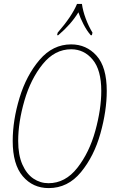

<svg xmlns="http://www.w3.org/2000/svg" viewBox="-20 -951 577 982"><path d="M45 -230Q45 -336 80 -451Q115 -566 182.5 -645Q250 -724 344 -724Q422 -724 474 -666Q526 -608 526 -486Q526 -384 493.5 -268Q461 -152 394 -70.5Q327 11 229 11Q148 11 96.5 -49.5Q45 -110 45 -230ZM498 -486Q498 -593 454 -646Q410 -699 344 -699Q260 -699 198.5 -623Q137 -547 105 -436.5Q73 -326 73 -230Q73 -158 94.5 -109.5Q116 -61 151 -37.5Q186 -14 228 -14Q314 -14 375.5 -92.5Q437 -171 467.5 -282Q498 -393 498 -486ZM275 -784Q348 -868 374 -931H399Q404 -895 418.5 -856Q433 -817 453 -784L450 -771H444Q424 -794 407 -827Q390 -860 381 -888Q343 -826 278 -771H272Z"/></svg>

Font: Noto Serif CondThin
Style: Italic
Weight: 250
Width: 3
Italic angle: -12°
Designer: Monotype Design Team
Foundry: Monotype Imaging Inc.
Version: Version 1.001